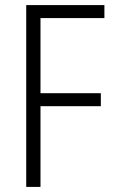

<svg xmlns="http://www.w3.org/2000/svg" viewBox="-20 -734 448 754"><path d="M139 0H83V-714H390V-663H139V-368H376V-317H139Z"/></svg>

Font: Noto Sans Sinhala Condensed Light
Style: Regular
Weight: 300
Width: 3
Designer: Jelle Bosma - Monotype Design Team
Foundry: Monotype Imaging Inc.
Version: Version 2.006; ttfautohint (v1.8.4.7-5d5b)